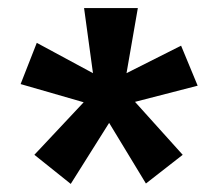

<svg xmlns="http://www.w3.org/2000/svg" viewBox="-20 -563 540 475"><path d="M155 -108 65 -180 187 -310 31 -355 71 -457 210 -382 188 -543H321L293 -382L428 -450L469 -351L314 -311L432 -180L341 -109L250 -259Z"/></svg>

Font: Inconsolata
Style: Bold
Weight: 700
Monospace: yes
Designer: Raph Levien, Cyreal, Brenton Simpson
Foundry: Raph Levien, Cyreal, Google
Version: Version 3.100; ttfautohint (v1.8.4.7-5d5b)